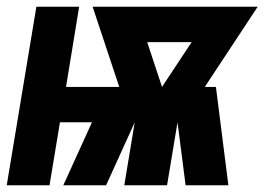

<svg xmlns="http://www.w3.org/2000/svg" viewBox="-39 -550 785 570"><path d="M-19 0H108L139 -187H234L149 0H276L361 -187L330 0H457L488 -187L512 0H639L602 -292H569L726 -530H236L315 -292H157L196 -530H69ZM442 -292 398 -425H530Z"/></svg>

Font: Iosevka Sparkle XBdObl
Style: Regular
Weight: 800
Italic angle: -9°
Designer: Belleve Invis
Foundry: Belleve Invis
Version: Version 4.5.0; ttfautohint (v1.8.3)